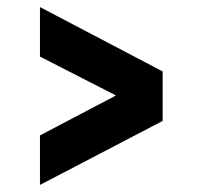

<svg xmlns="http://www.w3.org/2000/svg" viewBox="-20 -559 570 543"><path d="M308 -289 93 -399V-539L440 -357V-217L93 -36V-176Z"/></svg>

Font: TypoPRO Titillium Maps
Style: 999 wt
Weight: 900
Designer: Campivisivi
Foundry: Accademia di Belle Arti di Urbino and students of MA course of Visual design
Version: Version 001.001